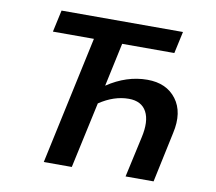

<svg xmlns="http://www.w3.org/2000/svg" viewBox="-74 -744 932 830"><g transform="rotate(10 391.5 -329.0)"><path d="M549 -428Q633 -428 676 -371Q719 -314 698 -221L651 0H528L567 -177Q584 -251 562 -292Q540 -333 484 -333Q419 -333 355 -290L292 0H169L290 -562H110L131 -658H664L643 -562H414L373 -371Q458 -428 549 -428Z"/></g></svg>

Font: EauTest
Style: Bold Italic
Weight: 700
Italic angle: -12°
Designer: Christian Thalmann (Catharsis Fonts)
Version: Version 0.001;PS 000.001;hotconv 1.0.88;makeotf.lib2.5.64775